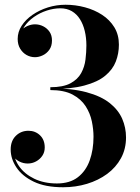

<svg xmlns="http://www.w3.org/2000/svg" viewBox="-20 -779 590 809"><path d="M246 10Q171 10 122.2 -13.5Q73.5 -37 49.2 -73.5Q25 -110 25 -149Q25 -185.5 46.8 -206.8Q68.5 -228 100 -228Q128.5 -228 148.5 -209Q168.5 -190 168.5 -157.5Q168.5 -137.5 158.2 -122.5Q148 -107.5 131.8 -98.8Q115.5 -90 97 -90Q78.5 -90 62.5 -98Q46.5 -106 36.2 -119.2Q26 -132.5 26 -149H37.5Q37.5 -111.5 60.2 -78.8Q83 -46 124.2 -26Q165.5 -6 220 -6Q274 -6 308 -32.2Q342 -58.5 358 -103.2Q374 -148 374 -203Q374 -233.5 367 -267.5Q360 -301.5 340.8 -331.5Q321.5 -361.5 285.8 -380.5Q250 -399.5 192 -399.5V-407Q282.5 -407 344 -390.5Q405.5 -374 442 -345Q478.5 -316 494.8 -278.8Q511 -241.5 511 -200Q511 -151.5 489.8 -112.5Q468.5 -73.5 431.5 -46.2Q394.5 -19 346.8 -4.5Q299 10 246 10ZM192 -403.5V-411.5Q246 -411.5 276.8 -428Q307.5 -444.5 322 -471Q336.5 -497.5 340.2 -528.2Q344 -559 344 -587.5Q344 -620 337.2 -648.2Q330.5 -676.5 317 -698Q303.5 -719.5 282.8 -731.8Q262 -744 234 -744Q206.5 -744 177.2 -734.5Q148 -725 123 -707.5Q98 -690 82.5 -666.8Q67 -643.5 67 -615H55.5Q55.5 -634 66.8 -647.8Q78 -661.5 94.5 -669Q111 -676.5 127.5 -676.5Q146 -676.5 162.2 -668.2Q178.5 -660 188.8 -645Q199 -630 199 -608.5Q199 -585 187.8 -569.2Q176.5 -553.5 160 -545.8Q143.5 -538 127.5 -538Q108.5 -538 92 -547.2Q75.5 -556.5 65 -573.8Q54.5 -591 54.5 -615Q54.5 -644.5 71.2 -670.5Q88 -696.5 117 -716.5Q146 -736.5 182 -747.8Q218 -759 256 -759Q298 -759 338 -748.2Q378 -737.5 410.2 -716.5Q442.5 -695.5 461.8 -664Q481 -632.5 481 -591Q481 -553.5 468 -519.8Q455 -486 423.2 -459.8Q391.5 -433.5 335 -418.5Q278.5 -403.5 192 -403.5Z"/></svg>

Font: Bodoni Moda 18pt SemiBold
Style: Regular
Weight: 600
Designer: Owen Earl
Foundry: indestructible type
Version: Version 2.005